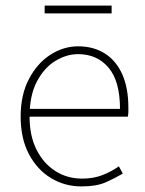

<svg xmlns="http://www.w3.org/2000/svg" viewBox="-20 -656 518 688"><path d="M272 12Q212 12 162.5 -18Q113 -48 83.5 -104Q54 -160 54 -238Q54 -316 83.5 -372.5Q113 -429 160 -459.5Q207 -490 260 -490Q315 -490 355.5 -464.5Q396 -439 418 -390Q440 -341 440 -270Q440 -263 440 -255Q440 -247 438 -238H76V-266H410Q410 -365 369 -413.5Q328 -462 260 -462Q218 -462 178 -437.5Q138 -413 112 -363.5Q86 -314 86 -238Q86 -169 111 -119.5Q136 -70 178.5 -43Q221 -16 274 -16Q315 -16 347 -28.5Q379 -41 406 -60L420 -34Q393 -18 359.5 -3Q326 12 272 12ZM140 -608V-636H380V-608Z"/></svg>

Font: Assistant ExtraLight ExtraLight
Style: Regular
Weight: 250
Version: Version 3.000